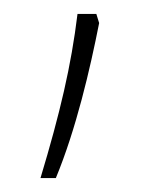

<svg xmlns="http://www.w3.org/2000/svg" viewBox="-20 -126 218 275"><path d="M122 -93 118 -106H91C82 -32 66 36 38 129H60C89 59 109 -27 122 -93Z"/></svg>

Font: Noto Sans Ethiopic Condensed Thin
Style: Regular
Weight: 100
Width: 3
Designer: Monotype Design Team
Foundry: Monotype Imaging Inc.
Version: Version 2.102